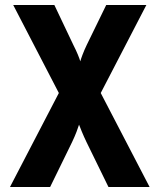

<svg xmlns="http://www.w3.org/2000/svg" viewBox="-20 -750 640 770"><path d="M20 0H181L269 -180C283 -209 293 -237 297 -250C302 -237 313 -209 327 -180L415 0H580L384 -377L567 -730H406L328 -570C314 -541 305 -515 302 -504C299 -515 289 -541 274 -570L198 -730H33L216 -377Z"/></svg>

Font: JetBrains Mono ExtraBold
Style: Regular
Weight: 800
Monospace: yes
Designer: Philipp Nurullin, Konstantin Bulenkov
Foundry: JetBrains
Version: Version 2.305